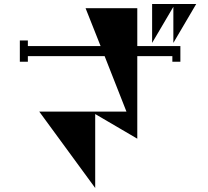

<svg xmlns="http://www.w3.org/2000/svg" viewBox="-20 -859 1040 958"><path d="M845 -645V-825L739 -645V-839H959ZM665 -818V-629H880V-551H840V-579H665V-167L455 -290V79L176 -302H611L502 -579H119V-551H79V-657H119V-629H482L407 -818Z"/></svg>

Font: Chokokutai
Style: Regular
Weight: 400
Designer: 108号,108go
Foundry: Font Zone 108
Version: Version 1.000; ttfautohint (v1.8.3)